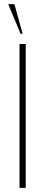

<svg xmlns="http://www.w3.org/2000/svg" viewBox="-20 -914 220 934"><path d="M75 -700H105V0H75ZM50 -894 90 -750H80L20 -894Z"/></svg>

Font: Urbanist
Style: Regular
Weight: 400
Designer: Corey Hu
Foundry: Corey Hu
Version: Version 1.2; befe77262ef67d88f1d94aa3d2e49ef1327b4483